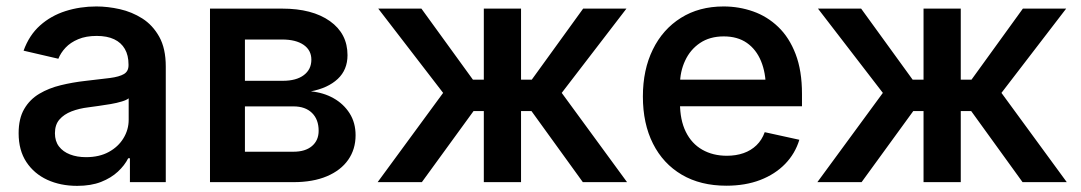

<svg xmlns="http://www.w3.org/2000/svg" viewBox="-20 -573 3402 604"><path d="M222.7 11.7Q170.4 11.7 128.9 -7.3Q87.4 -26.4 63 -63.2Q38.6 -100.1 38.6 -153.8Q38.6 -200.2 56.2 -230.2Q73.7 -260.3 103.8 -278.1Q133.8 -295.9 171.1 -304.9Q208.5 -314 247.6 -318.4Q295.9 -323.7 325.7 -327.6Q355.5 -331.5 369.9 -340.1Q384.3 -348.6 384.3 -367.7V-370.1Q384.3 -398.9 372.8 -418.9Q361.3 -439 339.1 -449.5Q316.9 -460 284.2 -460Q250.5 -460 226.1 -449.7Q201.7 -439.5 186.3 -423.1Q170.9 -406.7 163.6 -388.2L54.2 -413.6Q71.8 -462.4 106 -492.9Q140.1 -523.4 186 -538.1Q231.9 -552.7 283.2 -552.7Q318.8 -552.7 356.9 -544.2Q395 -535.6 427.7 -514.9Q460.4 -494.1 481 -457.3Q501.5 -420.4 501.5 -363.8V0H388.7V-75.2H383.3Q372.1 -52.7 350.8 -33Q329.6 -13.2 297.9 -0.7Q266.1 11.7 222.7 11.7ZM250.5 -78.6Q292.5 -78.6 322.3 -95Q352.1 -111.3 368.4 -138.2Q384.8 -165 384.8 -196.3V-263.7Q378.4 -258.3 363 -253.7Q347.7 -249 327.9 -245.6Q308.1 -242.2 289.6 -239.7Q271 -237.3 258.3 -235.4Q229 -231.9 205.1 -222.7Q181.2 -213.4 167 -197Q152.8 -180.7 152.8 -153.8Q152.8 -128.9 165.5 -112.3Q178.2 -95.7 200.2 -87.2Q222.2 -78.6 250.5 -78.6Z M640.6 0V-545.9H867.7Q962.4 -545.9 1017.8 -506.6Q1073.2 -467.3 1073.2 -399.4Q1073.2 -353.5 1042.5 -324.7Q1011.7 -295.9 958 -285.6Q998 -281.7 1029.5 -263.9Q1061 -246.1 1079.8 -216.6Q1098.6 -187 1098.6 -147.5Q1098.6 -103.5 1075.4 -70.3Q1052.2 -37.1 1008.5 -18.6Q964.8 0 903.3 0ZM750.5 -95.7H903.3Q940.4 -95.7 961.4 -113.5Q982.4 -131.3 982.4 -161.6Q982.4 -197.3 961.4 -217.8Q940.4 -238.3 903.3 -238.3H750.5ZM750.5 -318.8H869.6Q912.1 -318.8 935.8 -336.7Q959.5 -354.5 959.5 -385.3Q959.5 -415 935.1 -431.9Q910.6 -448.7 867.7 -448.7H750.5Z M1168 0 1374 -280.8 1169.9 -545.9H1305.7L1467.8 -322.3H1502V-545.9H1619.1V-322.3H1652.8L1814.5 -545.9H1950.7L1747.1 -280.8L1952.6 0H1813.5L1651.9 -223.6H1619.1V0H1502V-223.6H1469.7L1307.1 0Z M2265.1 11.2Q2183.6 11.2 2124.8 -23.4Q2065.9 -58.1 2034.2 -121.1Q2002.4 -184.1 2002.4 -269.5Q2002.4 -353.5 2033.7 -417.2Q2064.9 -481 2122.1 -516.8Q2179.2 -552.7 2256.3 -552.7Q2304.7 -552.7 2349.1 -537.1Q2393.6 -521.5 2428.2 -488.3Q2462.9 -455.1 2482.9 -402.8Q2502.9 -350.6 2502.9 -277.8V-238.8H2062V-322.3H2443.8L2389.2 -295.9Q2389.2 -344.2 2374 -380.9Q2358.9 -417.5 2329.6 -438Q2300.3 -458.5 2256.8 -458.5Q2212.9 -458.5 2182.1 -437.7Q2151.4 -417 2135.3 -382.3Q2119.1 -347.7 2119.1 -306.6V-249.5Q2119.1 -195.3 2137.5 -158.2Q2155.8 -121.1 2189.2 -102.1Q2222.7 -83 2266.6 -83Q2295.4 -83 2319.1 -91.3Q2342.8 -99.6 2359.9 -116.2Q2377 -132.8 2385.7 -157.2L2494.6 -133.3Q2481.4 -89.8 2450 -57.4Q2418.5 -24.9 2371.6 -6.8Q2324.7 11.2 2265.1 11.2Z M2551.3 0 2757.3 -280.8 2553.2 -545.9H2689L2851.1 -322.3H2885.3V-545.9H3002.4V-322.3H3036.1L3197.8 -545.9H3334L3130.4 -280.8L3335.9 0H3196.8L3035.2 -223.6H3002.4V0H2885.3V-223.6H2853L2690.4 0Z"/></svg>

Font: Inter Cardless
Style: Medium
Weight: 500
Designer: Rasmus Andersson
Foundry: rsms
Version: Version 4.001;git-9221beed3